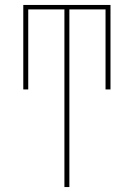

<svg xmlns="http://www.w3.org/2000/svg" viewBox="-20 -540 540 775"><path d="M240 215V-502H94V-179H74V-520H426V-179H406V-502H260V215Z"/></svg>

Font: Iosevka Curly Slab Thin
Style: Regular
Weight: 100
Monospace: yes
Designer: Belleve Invis
Foundry: Belleve Invis
Version: Version 22.1.2; ttfautohint (v1.8.4)